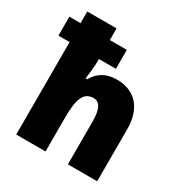

<svg xmlns="http://www.w3.org/2000/svg" viewBox="-178 -893 979 1027"><g transform="rotate(30 311.0 -380.0)"><path d="M247 -760H66V-688H-3V-571H66V0H247V-207C247 -323 266 -376 328 -376C367 -376 385 -338 385 -265V0H566V-321C566 -458 492 -524 387 -524C323 -524 278 -500 247 -446H237C242 -481 247 -527 247 -556V-571H352V-688H247Z"/></g></svg>

Font: Noto Sans Arabic UI SmCn Bk
Style: Regular
Weight: 900
Width: 4
Designer: Monotype Design Team, Nadine Chahine and Nizar Qandah
Foundry: Monotype Imaging Inc.
Version: Version 2.010